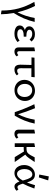

<svg xmlns="http://www.w3.org/2000/svg" viewBox="1464 -2214 1039 4006"><g transform="rotate(90 1983.0 -211.5)"><path d="M252 21Q278 167 278 288L200 276Q201 83 156.5 -81.5Q112 -246 19 -409L104 -423Q186 -271 236 -57Q320 -216 356 -416H438Q384 -184 252 21Z M858 -59Q822 -28 782 -11Q742 6 684 6Q609 6 560.5 -21.5Q512 -49 512 -103Q512 -142 536.5 -169.5Q561 -197 606 -211Q530 -236 530 -301Q530 -354 575.5 -387.5Q621 -421 695 -421Q746 -421 782.5 -403.5Q819 -386 847 -348L802 -310Q762 -365 686 -365Q646 -365 623.5 -349Q601 -333 601 -306Q601 -275 637 -258.5Q673 -242 745 -242V-188Q591 -188 591 -118Q591 -89 618 -71Q645 -53 694 -53Q771 -53 826 -101Z M970 -82V-409L1049 -423V-94Q1049 -51 1084 -51Q1110 -51 1130 -75L1157 -42Q1143 -20 1116.5 -7Q1090 6 1058 6Q1015 6 992 -16.5Q969 -39 970 -82Z M1404 -127Q1403 -97 1415 -74Q1427 -51 1459 -51Q1476 -51 1493 -58Q1510 -65 1522 -79L1553 -45Q1534 -22 1503 -8Q1472 6 1435 6Q1372 6 1350.5 -30.5Q1329 -67 1330 -115L1336 -349L1178 -350L1184 -412L1592 -416L1586 -347L1405 -348Z M1647 -202Q1647 -265 1676.5 -315Q1706 -365 1758 -393.5Q1810 -422 1875 -422Q1935 -422 1983.5 -395Q2032 -368 2059.5 -320.5Q2087 -273 2087 -214Q2087 -151 2058 -101Q2029 -51 1977.5 -23Q1926 5 1861 5Q1800 5 1751 -22Q1702 -49 1674.5 -96Q1647 -143 1647 -202ZM2004 -206Q2004 -277 1964 -320.5Q1924 -364 1864 -364Q1803 -364 1767 -320Q1731 -276 1731 -211Q1731 -140 1771 -96Q1811 -52 1871 -52Q1932 -52 1968 -96.5Q2004 -141 2004 -206Z M2559 -416Q2515 -199 2394 0H2321Q2255 -200 2155 -409L2238 -423Q2315 -239 2364 -69Q2449 -232 2477 -416Z M2686 -82V-409L2765 -423V-94Q2765 -51 2800 -51Q2826 -51 2846 -75L2873 -42Q2859 -20 2832.5 -7Q2806 6 2774 6Q2731 6 2708 -16.5Q2685 -39 2686 -82Z M3207 -220 3361 0H3259L3141 -193Q3113 -187 3078 -187H3048V0H2970V-409L3048 -423V-246H3092Q3137 -246 3164.5 -265Q3192 -284 3219 -332L3263 -416H3361L3283 -301Q3247 -248 3207 -220Z M3682 -503 3622 -512 3661 -711 3744 -698ZM3961 -41Q3947 -22 3922.5 -8Q3898 6 3872 6Q3834 6 3809.5 -22Q3785 -50 3767 -99Q3689 6 3591 6Q3542 6 3504 -20Q3466 -46 3445 -91.5Q3424 -137 3424 -194Q3424 -259 3451 -311Q3478 -363 3523.5 -392Q3569 -421 3624 -421Q3691 -421 3727 -378Q3763 -335 3788 -255Q3817 -328 3844 -423L3914 -409Q3860 -256 3812 -170Q3829 -112 3845 -84.5Q3861 -57 3887 -57Q3914 -57 3931 -77ZM3747 -167 3737 -204Q3715 -284 3689 -325.5Q3663 -367 3619 -367Q3588 -367 3562.5 -346.5Q3537 -326 3522.5 -289Q3508 -252 3508 -204Q3508 -137 3536 -92.5Q3564 -48 3610 -48Q3681 -48 3747 -167Z"/></g></svg>

Font: Ysabeau Infant Medium
Style: Regular
Weight: 500
Designer: Christian Thalmann (Catharsis Fonts)
Version: Version 0.003